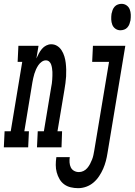

<svg xmlns="http://www.w3.org/2000/svg" viewBox="-81 -769 703 1002"><path d="M-61 0 -57 -84H-25L35 -446H11L15 -530H120L109 -464Q115 -477 121.5 -489.5Q128 -502 137.5 -513.5Q147 -525 160 -531.5Q173 -538 186 -538Q204 -538 218 -529Q232 -520 241 -505.5Q250 -491 255 -474.5Q260 -458 262 -441Q264 -424 264.5 -406Q265 -388 264 -370.5Q263 -353 260.5 -335Q258 -317 255 -299L219 -84H243L240 0H112L116 -84H148L186 -313Q188 -323 189.5 -333Q191 -343 191.5 -353Q192 -363 192.5 -373.5Q193 -384 192.5 -394Q192 -404 190.5 -413.5Q189 -423 186 -432Q183 -441 176 -447.5Q169 -454 158 -454Q147 -454 136.5 -446.5Q126 -439 119 -428.5Q112 -418 107 -407Q102 -396 98.5 -384.5Q95 -373 92.5 -361.5Q90 -350 88 -339L46 -84H70L66 0ZM547 -611Q533 -611 521.5 -619Q510 -627 505 -640Q500 -653 499.5 -667.5Q499 -682 501 -697Q503 -707 506.5 -716.5Q510 -726 517 -734Q524 -742 534 -745.5Q544 -749 553 -749Q568 -749 579.5 -741Q591 -733 596 -720Q601 -707 601.5 -692.5Q602 -678 600 -663Q598 -653 594.5 -643.5Q591 -634 584 -626Q577 -618 567 -614.5Q557 -611 547 -611ZM327 213Q307 213 288 208.5Q269 204 254 193Q239 182 229.5 165.5Q220 149 215 130.5Q210 112 210 92Q210 72 213 52Q213 52 213 51.5Q213 51 213 51H283Q283 51 283 51.5Q283 52 283 52Q281 65 282 79Q283 93 288.5 104.5Q294 116 305.5 122.5Q317 129 331 129Q343 129 354.5 123.5Q366 118 374.5 108Q383 98 389 86.5Q395 75 399.5 63.5Q404 52 406.5 40Q409 28 411 16L488 -446H400L404 -530H573L480 30Q477 50 471.5 71Q466 92 457.5 111.5Q449 131 436.5 150Q424 169 407 183.5Q390 198 369 205.5Q348 213 327 213Z"/></svg>

Font: Iosevka Curly Slab MdExObl
Style: Regular
Weight: 500
Width: 7
Italic angle: -9°
Monospace: yes
Designer: Belleve Invis
Foundry: Belleve Invis
Version: Version 11.1.0; ttfautohint (v1.8.3)